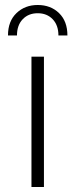

<svg xmlns="http://www.w3.org/2000/svg" viewBox="-20 -749 301 769"><path d="M106 0V-522H156V0ZM12 -607Q12 -664 46 -696.5Q80 -729 131 -729Q183 -729 216.5 -696.5Q250 -664 250 -607H214Q214 -648 191 -672Q168 -696 131 -696Q94 -696 71 -672Q48 -648 48 -607Z"/></svg>

Font: Montserrat Thin Light
Style: Regular
Weight: 300
Version: Version 9.000